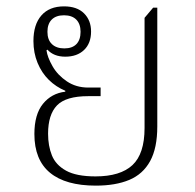

<svg xmlns="http://www.w3.org/2000/svg" viewBox="-20 -573 613 603"><path d="M281 10Q186 10 137 -30.5Q88 -71 88 -152Q88 -214 115 -247Q142 -280 185 -285V-288Q156 -300 133.5 -322Q111 -344 98 -375.5Q85 -407 85 -444Q85 -496 110 -524.5Q135 -553 181 -553Q222 -553 244 -531Q266 -509 266 -474Q266 -437 244 -416Q222 -395 185 -395Q167 -395 153 -400.5Q139 -406 129 -417L126 -415Q129 -393 145 -365Q161 -337 190 -317.5Q219 -298 257 -298H296V-271H257Q187 -271 159 -242Q131 -213 131 -153Q131 -115 143 -85Q155 -55 187.5 -37Q220 -19 280 -19Q358 -19 396 -54.5Q434 -90 434 -171V-517L461 -549H474V-176Q474 -108 451.5 -67Q429 -26 386 -8Q343 10 281 10ZM182 -421Q207 -421 220 -434.5Q233 -448 233 -473Q233 -498 219.5 -511.5Q206 -525 181 -525Q156 -525 142.5 -511.5Q129 -498 129 -473Q129 -448 143 -434.5Q157 -421 182 -421Z"/></svg>

Font: Noto Serif Thai ExtraLight
Style: Regular
Weight: 250
Version: Version 2.001